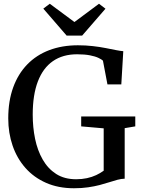

<svg xmlns="http://www.w3.org/2000/svg" viewBox="-20 -993 752 1024"><path d="M374.5 11Q291 11 225.8 -17.8Q160.5 -46.5 115.5 -97.5Q70.5 -148.5 47.2 -216.2Q24 -284 24 -361.5Q24 -454 50.2 -526.5Q76.5 -599 125.2 -649.2Q174 -699.5 242.5 -725.5Q311 -751.5 395.5 -751.5Q437 -751.5 474.2 -747.2Q511.5 -743 543 -736.8Q574.5 -730.5 598.5 -725.8Q622.5 -721 637.5 -720L627 -543H553L529 -669.5Q522.5 -676 505.2 -684.2Q488 -692.5 459.5 -698Q431 -703.5 391 -703.5Q315 -703.5 262.2 -667Q209.5 -630.5 182 -558.8Q154.5 -487 154.5 -381.5Q154.5 -314 167.2 -252.2Q180 -190.5 207.8 -142Q235.5 -93.5 279.5 -65.2Q323.5 -37 386 -37Q417 -37 443.8 -42.8Q470.5 -48.5 492.8 -59Q515 -69.5 533 -82.5V-308.5L413 -319V-372H701.5V-319L645 -309.5V-40Q626 -39.5 605.8 -34Q585.5 -28.5 562.5 -21Q539.5 -13.5 511.8 -6.2Q484 1 450 6Q416 11 374.5 11ZM335.5 -803 211 -947 245.5 -973 377 -875.5 508 -973 542.5 -946.5 418 -803Z"/></svg>

Font: Merriweather 48pt Medium
Style: Regular
Weight: 500
Version: Version 2.100